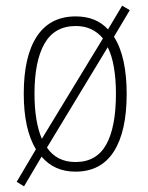

<svg xmlns="http://www.w3.org/2000/svg" viewBox="-20 -597 522 679"><path d="M428 -265Q428 -132 382.5 -61Q337 10 247 10Q172 10 127 -43L65 62L39 46L107 -69Q64 -140 64 -266Q64 -398 110.5 -468.5Q157 -539 248 -539Q320 -539 362 -493L412 -577L439 -561L383 -467Q406 -431 417 -380Q428 -329 428 -265ZM102 -266Q102 -167 128 -106L344 -461Q327 -482 303 -493.5Q279 -505 248 -505Q173 -505 137.5 -443Q102 -381 102 -266ZM390 -266Q390 -316 383 -358Q376 -400 361 -430L146 -75Q181 -24 247 -24Q321 -24 355.5 -85.5Q390 -147 390 -266Z"/></svg>

Font: Noto Sans Kannada Condensed ExtraLight
Style: Regular
Weight: 200
Width: 3
Designer: Jelle Bosma - Monotype Design Team
Foundry: Monotype Imaging Inc.
Version: Version 2.005; ttfautohint (v1.8.4.7-5d5b)